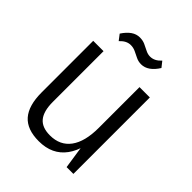

<svg xmlns="http://www.w3.org/2000/svg" viewBox="-203 -834 959 959"><g transform="rotate(45 276.0 -355.0)"><path d="M145 -182Q145 -116 171 -84.5Q197 -53 253 -53Q324 -53 361.5 -104Q399 -155 399 -252L427 -319V-258Q427 -128 378 -60.5Q329 7 234 7Q151 7 111.5 -38Q72 -83 72 -176V-540H145ZM472 0H424L399 -167V-540H472ZM140 -659Q159 -688 180 -702.5Q201 -717 225 -717Q246 -717 262.5 -709.5Q279 -702 295.5 -693.5Q312 -685 328 -685Q344 -685 358 -692Q372 -699 386 -714L409 -685Q391 -656 369.5 -641Q348 -626 324 -626Q304 -626 287 -634.5Q270 -643 254 -650.5Q238 -658 220 -658Q205 -658 191 -651Q177 -644 163 -629Z"/></g></svg>

Font: Pathway Extreme SemiCondensed Light
Style: Regular
Weight: 300
Width: 4
Version: Version 1.001;gftools[0.9.26]